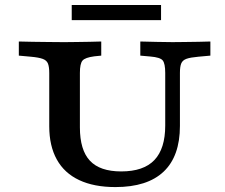

<svg xmlns="http://www.w3.org/2000/svg" viewBox="-20 -737 900 768"><path d="M177 -369.4V-445.2Q177 -469.8 171.8 -482.8Q166.6 -495.7 150.8 -501.5Q135 -507.3 103.7 -510.1L55.3 -514.5V-571Q77.7 -570.2 109.6 -569.8Q141.5 -569.4 173.6 -569Q205.7 -568.5 229.9 -568.5H237.9H243.2Q262.2 -568.5 287.6 -569Q313 -569.4 339.1 -569.8Q365.1 -570.2 385 -571V-514.5L357.4 -511.7Q320.4 -506.9 310 -494.6Q299.6 -482.3 299.6 -445.2V-369.4ZM441.6 11.3Q356 11.3 296.8 -16.6Q237.5 -44.4 207.3 -98.9Q177 -153.3 177 -231.9V-369.4H299.6V-227.5Q299.6 -136.9 339.7 -94.1Q379.7 -51.3 464.8 -51.3Q554.3 -51.3 597.6 -96.8Q640.9 -142.4 640.9 -234.8V-369.4H699.7V-233.1Q699.7 -112.2 634.6 -50.5Q569.4 11.3 441.6 11.3ZM640.9 -369.4V-445.2Q640.9 -482.7 630.9 -495.2Q620.8 -507.7 581.6 -510.9L541.2 -514.5V-571Q570.5 -570.2 607.7 -569.4Q644.9 -568.5 669.9 -568.5Q691.1 -568.5 719 -569Q747 -569.4 774.5 -569.8Q802 -570.2 821.5 -571V-514.5L773 -510.1Q741.4 -507.3 725.8 -501.7Q710.2 -496 705 -483.3Q699.7 -470.6 699.7 -445.2V-369.4ZM266.9 -656.5V-716.9H624.2V-656.5Z"/></svg>

Font: Playfair 5pt SemiExpanded Light
Style: Regular
Weight: 300
Width: 6
Designer: Claus Eggers Sørensen
Foundry: Claus Eggers Sørensen
Version: Version 2.203